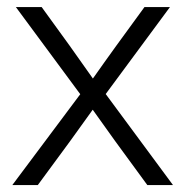

<svg xmlns="http://www.w3.org/2000/svg" viewBox="-20 -536 537 556"><path d="M15.6 0H89.4L183.1 -127.4L248.5 -218.3L313.5 -127.4L406.7 0H481L286.1 -263.7L472.2 -515.6H398.4L316.9 -403.8C293.5 -371.6 271.5 -340.3 249 -308.6L181.6 -403.8L100.6 -515.6H25.9L212.4 -263.2Z"/></svg>

Font: Raveo Display Display Light
Style: Regular
Weight: 300
Designer: Jakub Foglar, Rasmus Andersson (Inter)
Foundry: Jakubfoglar.com
Version: Version 1.100;Glyphs 3.2.3 (3260)